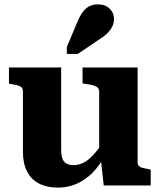

<svg xmlns="http://www.w3.org/2000/svg" viewBox="-20 -849 734 879"><path d="M260 -540V-161Q260 -139 265.5 -123.5Q271 -108 284 -100.5Q297 -93 318 -93Q342 -93 365 -105.5Q388 -118 411.5 -144.5Q435 -171 459 -212L457 -132Q434 -88 401.5 -56Q369 -24 329.5 -7Q290 10 246 10Q195 10 159 -8.5Q123 -27 104 -64Q85 -101 85 -153V-431Q85 -447 72.5 -453.5Q60 -460 33 -464L21 -466V-540ZM610 -540V-106Q610 -95 616 -89Q622 -83 634 -80Q646 -77 663 -74L670 -72V0H455L441 -124L434 -130V-431Q434 -447 418 -454Q402 -461 376 -464L358 -467V-540ZM333 -746Q343 -771 355.5 -789.5Q368 -808 385.5 -818.5Q403 -829 428 -829Q462 -829 482 -809.5Q502 -790 502 -762Q502 -743 493.5 -726.5Q485 -710 470 -695.5Q455 -681 435 -669L336 -602H286V-634Z"/></svg>

Font: Roboto Serif
Style: Bold
Weight: 700
Designer: Greg Gazdowicz
Foundry: Commercial Type
Version: Version 1.008